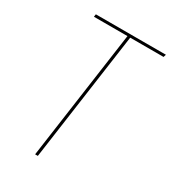

<svg xmlns="http://www.w3.org/2000/svg" viewBox="-168 -772 773 862"><g transform="rotate(30 218.0 -340.5)"><path d="M436 -680.7 431.6 -667H258.8L165 0H150.9L244.6 -667H70.8L72.8 -680.7Z"/></g></svg>

Font: Fira Sans Compressed Hair
Style: Italic
Weight: 100
Width: 3
Italic angle: -8°
Designer: Carrois Corporate & Edenspiekermann AG
Foundry: Carrois Corporate GbR & Edenspiekermann AG
Version: Version 4.203;PS 004.203;hotconv 1.0.88;makeotf.lib2.5.64775